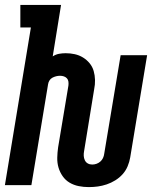

<svg xmlns="http://www.w3.org/2000/svg" viewBox="-22 -755 642 783"><path d="M340 8Q319 8 299 4Q279 0 262 -10Q245 -20 233.5 -36.5Q222 -53 216.5 -72Q211 -91 211.5 -112Q212 -133 215 -154L257 -406Q258 -414 257 -422Q256 -430 251 -435.5Q246 -441 238.5 -443.5Q231 -446 223 -446Q215 -446 207 -444Q199 -442 191.5 -438Q184 -434 179.5 -426.5Q175 -419 174 -411L106 0H-2L104 -643H61V-735H227L193 -525Q205 -533 218.5 -535.5Q232 -538 246 -538Q265 -538 283 -534Q301 -530 316.5 -520.5Q332 -511 343.5 -497Q355 -483 360 -465.5Q365 -448 365.5 -429Q366 -410 362 -391L321 -139Q319 -129 319.5 -119.5Q320 -110 324 -101.5Q328 -93 336 -88.5Q344 -84 354 -84Q363 -84 371.5 -87Q380 -90 387 -96Q394 -102 398 -110.5Q402 -119 403 -128L470 -530H578L509 -113Q506 -95 498.5 -77Q491 -59 478 -44.5Q465 -30 448 -19.5Q431 -9 413 -3Q395 3 377 5.5Q359 8 340 8Z"/></svg>

Font: Iosevka Curly Slab SmBdEx
Style: Italic
Weight: 600
Width: 7
Italic angle: -9°
Monospace: yes
Designer: Belleve Invis
Foundry: Belleve Invis
Version: Version 11.1.0; ttfautohint (v1.8.3)